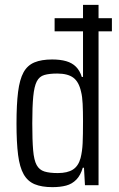

<svg xmlns="http://www.w3.org/2000/svg" viewBox="-20 -763 491 791"><path d="M205 -634V-688H441V-634ZM196 8Q152 8 123 -4Q94 -16 77.5 -45Q61 -74 54.5 -125Q48 -176 48 -254Q48 -333 54.5 -384.5Q61 -436 77 -465Q93 -494 122 -506Q151 -518 195 -518Q228 -518 252.5 -511Q277 -504 293 -488Q309 -472 317 -446H322V-743H386V0H330L326 -72H321Q312 -41 294.5 -23Q277 -5 252.5 1.5Q228 8 196 8ZM218 -50Q258 -50 280.5 -64.5Q303 -79 312 -112Q319 -140 320.5 -173.5Q322 -207 322 -264Q322 -305 320.5 -335.5Q319 -366 314 -385Q305 -426 282 -443Q259 -460 216 -460Q183 -460 162.5 -454Q142 -448 131.5 -427.5Q121 -407 117 -365.5Q113 -324 113 -255Q113 -186 116.5 -144.5Q120 -103 131 -83Q142 -63 163 -56.5Q184 -50 218 -50Z"/></svg>

Font: Saira Condensed
Style: Regular
Weight: 400
Width: 3
Designer: Hector Gatti with collaboration of the Omnibus-Type team
Foundry: Omnibus-Type
Version: Version 1.101